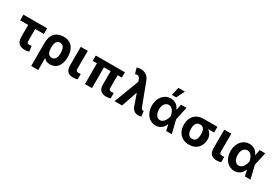

<svg xmlns="http://www.w3.org/2000/svg" viewBox="68 -2027 4984 3472"><g transform="rotate(30 2560.5 -291.5)"><path d="M33.7 -530.9V-412.6H201V-166.2C201 -47.6 261.4 9.9 365.1 9.9C403.1 9.9 429 6.4 459.2 -5.7L443.9 -117.5C428.3 -114 416.9 -110.4 394.9 -110.4C366.1 -110.4 347.7 -122.5 347.7 -165.5V-412.6H528.1V-530.9Z M619.3 203.1H766.3L765.6 -47.9C795.8 -11 837.4 9.9 896.3 9.9C1030.9 9.9 1111.9 -96.6 1111.9 -257.1V-267C1111.9 -420.5 1045.5 -550.4 866.8 -550.4C715.6 -550.4 619.7 -457.4 619.3 -288.4ZM765.3 -274.5C765.3 -355.1 791.5 -425.4 862.6 -425.4C938.6 -425.4 964.8 -351.6 964.5 -267V-257.1C964.8 -185.4 942.8 -110.4 864.7 -110.4C785.9 -110.4 766.3 -186.4 765.3 -251.8Z M1222.3 -545.5V-152.7C1223 -39.1 1282.7 6.4 1378.2 6.4C1411.9 6.4 1443.2 0.7 1468 -7.8V-119C1457 -117.9 1443.9 -116.1 1425.1 -116.1C1387.8 -116.1 1367.9 -127.1 1367.5 -170.8L1369.3 -545.5Z M1536.6 -545.5V-433.9H1624.3V0H1771.3V-433.9H1910.2V-152.7C1910.5 -39.1 1970.5 6.4 2066.1 6.4C2101.2 6.4 2131.4 0 2156.6 -7.8V-119C2145.6 -117.9 2130.7 -116.1 2114 -116.1C2075.6 -116.1 2056.5 -127.1 2056.1 -170.8V-433.9H2144.5V-545.5Z M2399.1 0 2510.7 -324.6H2517.8L2600.1 -89.1C2619.7 -37.6 2660.5 8.9 2741.1 8.9C2764.2 9.2 2789.4 5 2801.5 1.1L2788 -110.1C2779.8 -109.4 2778.4 -108.7 2773.4 -108.7C2745.4 -108.7 2737.2 -127.5 2722.3 -166.2L2555 -607.6C2525.9 -684.7 2466.3 -740.8 2364.7 -740.8C2333.1 -740.8 2307.2 -735.1 2284.1 -726.6L2318.2 -609C2335.2 -614 2349.4 -616.5 2361.2 -616.5C2400.6 -616.5 2413 -588.8 2431.1 -543.7L2440.3 -521.3L2243.6 0Z M3101.2 11.4C3199.9 12.1 3260.3 -46.9 3289.8 -124.3H3292.6L3321 0H3437.5L3371.1 -272.7L3430.4 -545.5H3315.7L3290.5 -424.7H3288C3257.5 -502.5 3191.8 -552.6 3103.7 -552.6C2969.8 -552.6 2866.1 -438.6 2866.1 -272.7C2866.1 -105.8 2963.8 10.7 3101.2 11.4ZM3128.2 -432.2C3209.2 -432.2 3244.3 -345.9 3258.5 -274.1L3258.9 -272.7L3258.5 -271.3C3244.3 -202.8 3199.6 -111.5 3123.6 -111.5C3057.5 -111.5 3012.8 -180 3012.8 -273.8C3012.8 -366.1 3056.1 -432.2 3128.2 -432.2ZM3173.7 -616.8 3257.8 -785.5H3122.5L3084.5 -616.8Z M3540.1 -258.5C3540.5 -105.8 3632.8 9.9 3798.7 9.9C3957.4 9.9 4047.6 -98.7 4047.2 -238.6V-248.6C4047.6 -313.2 4011 -371.4 3962.4 -409.4H4085.9V-528.4H3797.2C3631.7 -528.4 3540.5 -416.9 3540.1 -269.9ZM3690 -269.9C3690.3 -345.2 3718.8 -409.4 3797.2 -409.4C3872.5 -409.4 3897.4 -345.2 3897.4 -269.9V-258.5C3897.4 -175.8 3872.5 -109 3798.7 -109C3717 -109 3690.3 -175.8 3690 -258.5Z M4218.8 -545.5V-152.7C4219.5 -39.1 4279.1 6.4 4374.6 6.4C4408.4 6.4 4439.6 0.7 4464.5 -7.8V-119C4453.5 -117.9 4440.3 -116.1 4421.5 -116.1C4384.2 -116.1 4364.3 -127.1 4364 -170.8L4365.8 -545.5Z M4744.7 11.4C4843.4 12.1 4903.8 -46.9 4933.2 -124.3H4936.1L4964.5 0H5081L5014.6 -272.7L5073.9 -545.5H4959.2L4933.9 -424.7H4931.5C4900.9 -502.5 4835.2 -552.6 4747.2 -552.6C4613.3 -552.6 4509.6 -438.6 4509.6 -272.7C4509.6 -105.8 4607.2 10.7 4744.7 11.4ZM4771.7 -432.2C4852.6 -432.2 4887.8 -345.9 4902 -274.1L4902.3 -272.7L4902 -271.3C4887.8 -202.8 4843 -111.5 4767 -111.5C4701 -111.5 4656.2 -180 4656.2 -273.8C4656.2 -366.1 4699.6 -432.2 4771.7 -432.2Z"/></g></svg>

Font: Inter-Hewn
Style: Bold
Weight: 700
Designer: Rasmus Andersson
Foundry: rsms
Version: Version 3.012;git-f93a4a705